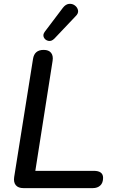

<svg xmlns="http://www.w3.org/2000/svg" viewBox="-20 -969 592 989"><path d="M101 0Q74 0 61.5 -15Q49 -30 53 -57L150 -665Q157 -712 205 -712Q231 -712 243 -697Q255 -682 251 -656L162 -89H463Q511 -89 511 -53Q511 -27 496.5 -13.5Q482 0 458 0ZM260 -770Q245 -755 229 -758.5Q213 -762 206 -776Q199 -790 211 -806L304 -929Q318 -947 335 -949Q352 -951 365.5 -941Q379 -931 382 -915.5Q385 -900 369 -885Z"/></svg>

Font: Nunito SemiBold
Style: Italic
Weight: 600
Italic angle: -9°
Designer: Vernon Adams
Foundry: Vernon Adams
Version: Version 3.601; ttfautohint (v1.8.2.53-6de2)